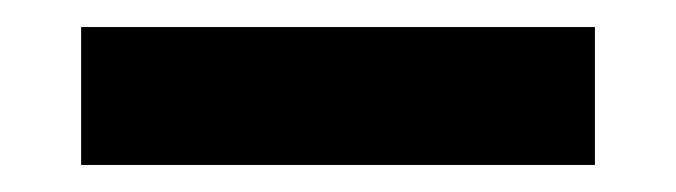

<svg xmlns="http://www.w3.org/2000/svg" viewBox="-20 -699 500 142"><path d="M40 -679V-577H420V-679Z"/></svg>

Font: MV Cash SemiBold
Style: Regular
Weight: 600
Designer: Rodrigo Fuenzalida
Foundry: fragTYPE
Version: Version 1.100;Glyphs 3.1.2 (3151)